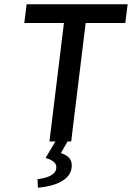

<svg xmlns="http://www.w3.org/2000/svg" viewBox="-20 -664 619 901"><path d="M382 -556H568L579 -644H105L94 -556H280L212 0H240L194 77C230 88 247 102 244 126C240 157 203 171 156 177L158 217C239 210 309 181 316 124C321 86 302 68 271 56L266 54L297 0H314Z"/></svg>

Font: Falling Sky
Style: LightObl
Weight: 400
Designer: Paul D. Hunt
Foundry: Adobe Systems Incorporated
Version: Version 1.02